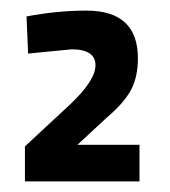

<svg xmlns="http://www.w3.org/2000/svg" viewBox="-20 -820 320 362"><path d="M27 -544 111 -622Q160 -668 160 -697Q160 -727 115 -727L33 -719L30 -789Q88 -800 143 -800Q240 -800 240 -710Q240 -675 227 -650.5Q214 -626 181 -598L126 -547H243V-478H27Z"/></svg>

Font: Cairo SemiBold
Style: Regular
Weight: 600
Designer: Mohamed Gaber, the designers of Titillium
Foundry: Kief Type Foundry
Version: Version 2.009; ttfautohint (v1.5.33-1714) -l 8 -r 50 -G 200 